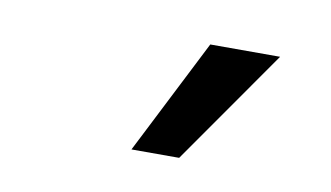

<svg xmlns="http://www.w3.org/2000/svg" viewBox="-37 -822 574 333"><g transform="rotate(10 250.0 -655.5)"><path d="M208 -554 311 -757H434L292 -554Z"/></g></svg>

Font: Nunito Sans
Style: Bold
Weight: 700
Designer: Vernon Adams
Foundry: Vernon Adams
Version: Version 3.101; ttfautohint (v1.8.4.7-5d5b);gftools[0.9.27]